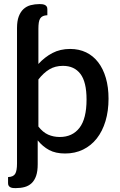

<svg xmlns="http://www.w3.org/2000/svg" viewBox="-20 -764 604 965"><path d="M173 -128Q195.5 -99 222.2 -87.2Q249 -75.5 280.5 -75.5Q344 -75.5 379.5 -121.5Q415 -167.5 415 -264Q415 -352 384.2 -392.5Q353.5 -433 296.5 -433Q257 -433 227.8 -415.2Q198.5 -397.5 173 -364.5ZM173 -442.5Q204.5 -477 243.5 -497.5Q282.5 -518 332.5 -518Q377 -518 412.8 -500.8Q448.5 -483.5 473.5 -451Q498.5 -418.5 512 -372.2Q525.5 -326 525.5 -268Q525.5 -206 510.2 -155.2Q495 -104.5 466.5 -68.2Q438 -32 397.5 -12.2Q357 7.5 307 7.5Q259.5 7.5 227 -10Q194.5 -27.5 169.5 -58.5V61.5Q169.5 97 161.5 120Q153.5 143 138.8 156.8Q124 170.5 103.8 176Q83.5 181.5 59 181.5Q53 181.5 46.2 181Q39.5 180.5 33.8 178Q28 175.5 24.2 170.5Q20.5 165.5 20.5 156.5V126Q47 125 56.2 109.8Q65.5 94.5 65.5 57.5V-623Q65.5 -658 74.2 -681.2Q83 -704.5 98.2 -718.5Q113.5 -732.5 134.2 -738Q155 -743.5 179.5 -743.5Q185.5 -743.5 192.2 -742.8Q199 -742 204.8 -739.5Q210.5 -737 214.2 -732Q218 -727 218 -718V-687.5Q205 -687 196.2 -683.2Q187.5 -679.5 182.2 -671.5Q177 -663.5 175 -650.5Q173 -637.5 173 -619Z"/></svg>

Font: Lato 2
Style: Regular
Weight: 600
Designer: Lukasz Dziedzic with Adam Twardoch and Botio Nikoltchev
Foundry: tyPoland Lukasz Dziedzic
Version: Version 2.015; 2015-08-06; http://www.latofonts.com/